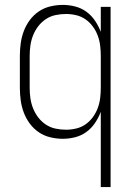

<svg xmlns="http://www.w3.org/2000/svg" viewBox="-20 -558 540 783"><path d="M391 205V-102Q382 -78 367.5 -56.5Q353 -35 332.5 -20Q312 -5 287 1.5Q262 8 236 8Q211 8 185.5 2Q160 -4 138.5 -18.5Q117 -33 101.5 -54Q86 -75 77 -99Q68 -123 64.5 -148.5Q61 -174 61 -200V-330Q61 -356 64.5 -381.5Q68 -407 77 -431Q86 -455 101.5 -476Q117 -497 138.5 -511.5Q160 -526 185.5 -532Q211 -538 236 -538Q262 -538 287 -531.5Q312 -525 332.5 -510Q353 -495 367.5 -473.5Q382 -452 391 -428V-530H431V205ZM249 -29Q270 -29 291 -34Q312 -39 329 -51Q346 -63 358.5 -80Q371 -97 378.5 -117Q386 -137 388.5 -158Q391 -179 391 -200V-330Q391 -351 388.5 -372Q386 -393 378.5 -413Q371 -433 358.5 -450Q346 -467 329 -479Q312 -491 291 -496Q270 -501 249 -501Q228 -501 206.5 -496.5Q185 -492 167 -480Q149 -468 136 -451Q123 -434 115 -414Q107 -394 104 -372.5Q101 -351 101 -330V-200Q101 -179 104 -157.5Q107 -136 115 -116Q123 -96 136 -79Q149 -62 167 -50Q185 -38 206.5 -33.5Q228 -29 249 -29Z"/></svg>

Font: iosevka_custom_sans_ss08 XLt
Style: Regular
Weight: 200
Designer: Belleve Invis
Foundry: Belleve Invis
Version: Version 10.3.0; ttfautohint (v1.8.3)